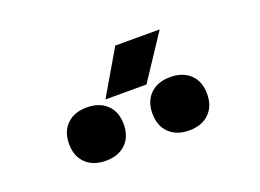

<svg xmlns="http://www.w3.org/2000/svg" viewBox="-57 -1046 714 528"><g transform="rotate(-20 300.0 -781.5)"><path d="M234 -796 310 -926H440L354 -796ZM422 -637Q385 -637 363.5 -658Q342 -679 342 -715Q342 -751 363.5 -772Q385 -793 422 -793Q459 -793 480.5 -772Q502 -751 502 -715Q502 -679 480.5 -658Q459 -637 422 -637ZM178 -637Q141 -637 119.5 -658Q98 -679 98 -715Q98 -751 119.5 -772Q141 -793 178 -793Q215 -793 236.5 -772Q258 -751 258 -715Q258 -679 236.5 -658Q215 -637 178 -637Z"/></g></svg>

Font: NKDuy Mono ExtraBold
Style: Regular
Weight: 800
Monospace: yes
Designer: NKDuy
Foundry: NKDuy
Version: Version 2.251; ttfautohint (v1.8.4.7-5d5b)